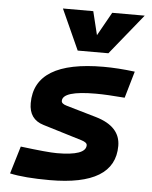

<svg xmlns="http://www.w3.org/2000/svg" viewBox="-55 -822 696 877"><g transform="rotate(5 293.0 -383.0)"><path d="M205.6 9.8Q90.3 9.8 22.9 -4.9L61 -131.3Q123.5 -123.5 165 -119.6Q206.5 -115.7 227.5 -115.7Q360.4 -115.7 360.4 -163.6Q360.4 -176.3 335 -184.1L155.8 -238.8Q88.9 -258.8 88.9 -333Q88.9 -527.3 406.7 -527.3Q439.5 -527.3 475.1 -524.9Q510.7 -522.5 549.8 -517.6L514.2 -395Q473.6 -398.4 440.7 -400.1Q407.7 -401.9 381.8 -401.9Q229.5 -401.9 229.5 -355.5Q229.5 -342.3 253.9 -335.4L391.6 -295.4Q504.4 -262.2 504.4 -172.9Q504.4 9.8 205.6 9.8ZM281.7 -590.8 197.8 -776.4H336.9L363.3 -668.5L423.8 -776.4H572.8L422.4 -590.8Z"/></g></svg>

Font: Cascadia Mono
Style: Bold Italic
Weight: 700
Italic angle: -10°
Monospace: yes
Designer: Aaron Bell
Foundry: Saja Typeworks
Version: Version 2404.023; ttfautohint (v1.8.4)